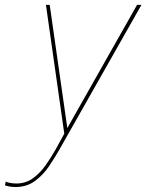

<svg xmlns="http://www.w3.org/2000/svg" viewBox="-86 -551 602 790"><path d="M-22.5 218.5Q-37.5 218.5 -50.2 215.8Q-63 213 -65.5 211.5L-62.5 196Q-57 199.5 -43.5 201.8Q-30 204 -18.5 204Q20.5 204 50.5 181.8Q80.5 159.5 103 127.2Q125.5 95 142 65.5L178.5 -1L103 -531H118.5L191.5 -20.5H189L478 -531H496L158 65Q139 98.5 114.8 134.2Q90.5 170 57 194.2Q23.5 218.5 -22.5 218.5Z"/></svg>

Font: Epilogue Thin
Style: Italic
Weight: 250
Italic angle: -12°
Designer: Tyler Finck
Foundry: Etcetera Type Co
Version: Version 2.112